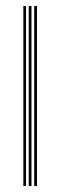

<svg xmlns="http://www.w3.org/2000/svg" viewBox="-20 -620 201 640"><path d="M94 0V-600H103.2V0ZM57.8 0V-600H66.8V0ZM75.8 0V-600H85V0Z"/></svg>

Font: Big Shoulders Inline Display Light
Style: Regular
Weight: 300
Designer: Patric King
Foundry: XO Type Co
Version: Version 1.000